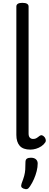

<svg xmlns="http://www.w3.org/2000/svg" viewBox="-20 -1035 346 1350"><path d="M194 17Q142 17 118.5 -10Q95 -37 95 -86V-989Q95 -1002 105.5 -1008.5Q116 -1015 137 -1015Q159 -1015 170 -1008.5Q181 -1002 181 -989V-96Q181 -76 190 -67Q199 -58 212 -58Q223 -58 230.5 -61Q238 -64 245 -69.5Q252 -75 259 -80Q267 -86 276 -83.5Q285 -81 294 -70Q299 -63 301.5 -53Q304 -43 299 -35Q288 -18 270.5 -6.5Q253 5 233 11Q213 17 194 17ZM145 291Q133 286 130 278Q127 270 132 255Q144 224 150 202Q156 180 157.5 157.5Q159 135 159 105Q159 88 168.5 81Q178 74 197 74Q220 74 232.5 85Q245 96 245 115Q245 140 238 168Q231 196 219 223.5Q207 251 191 275Q181 291 171 294Q161 297 145 291Z"/></svg>

Font: Playwrite ES
Style: Regular
Weight: 400
Designer: Veronika Burian, José Scaglione
Foundry: TypeTogether
Version: Version 1.002